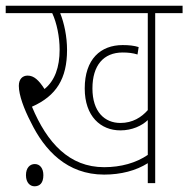

<svg xmlns="http://www.w3.org/2000/svg" viewBox="-20 -642 660 673"><path d="M524 -596H620V-622H0V-596H163C179 -562 189 -513 189 -468C189 -406 172 -359 136 -330C116 -361 99 -377 77 -377C59 -377 46 -365 46 -341C46 -309 64 -260 88 -214C136 -115 215 -30 345 -30C404 -30 457 -44 498 -70V0H524ZM402 -211C347 -211 304 -250 304 -332C304 -413 343 -458 410 -458C430 -458 446 -456 462 -451L466 -477C450 -482 433 -484 410 -484C333 -484 277 -435 277 -332C277 -234 333 -185 402 -185C443 -185 477 -201 498 -221V-99C457 -71 404 -56 345 -56C223 -56 145 -141 92 -268C178 -306 215 -367 215 -467C215 -514 205 -561 191 -596H498V-256C476 -231 445 -211 402 -211ZM71 -28C71 -1 86 11 101 11C119 11 132 0 132 -28C132 -52 120 -67 102 -67C85 -67 71 -54 71 -28Z"/></svg>

Font: Noto Sans Devanagari Condensed Thin
Style: Regular
Weight: 100
Width: 3
Designer: Jelle Bosma - Monotype Design Team
Foundry: Monotype Imaging Inc.
Version: Version 2.004